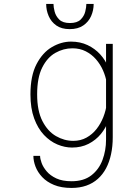

<svg xmlns="http://www.w3.org/2000/svg" viewBox="-20 -716 690 946"><path d="M332.5 210Q282 210 246.2 195.2Q210.5 180.5 188 156.5Q165.5 132.5 155 105Q144.5 77.5 144.5 52H177.5Q177.5 66 185 86.8Q192.5 107.5 210 128.2Q227.5 149 257.5 163Q287.5 177 332.5 177Q392.5 177 430 148Q467.5 119 485 72.2Q502.5 25.5 502.5 -28V-388V-500H535.5V-40Q535.5 5 527.2 43.5Q519 82 502.8 112.8Q486.5 143.5 462.2 165.2Q438 187 405.5 198.5Q373 210 332.5 210ZM335 11Q299 11 262.8 -4.2Q226.5 -19.5 196.5 -51.2Q166.5 -83 148.2 -132.8Q130 -182.5 130 -251Q130 -342.5 160 -400Q190 -457.5 236 -484.2Q282 -511 330 -511Q375 -511 411.5 -493.8Q448 -476.5 474 -447.8Q500 -419 514 -383.8Q528 -348.5 528 -312L506 -307Q501 -338 487.8 -368.5Q474.5 -399 453 -423.8Q431.5 -448.5 402.5 -463.2Q373.5 -478 337 -478Q292.5 -478 252.8 -455.5Q213 -433 188 -383.2Q163 -333.5 163 -251Q163 -170 189 -119.5Q215 -69 255.8 -45.5Q296.5 -22 341 -22Q377.5 -22 406.2 -38Q435 -54 455.8 -80.5Q476.5 -107 489.2 -139.5Q502 -172 506 -205L528 -199Q528 -161 515 -123.5Q502 -86 477 -55.8Q452 -25.5 416.2 -7.2Q380.5 11 335 11ZM323.5 -572.5Q283 -572.5 257.5 -590.5Q232 -608.5 219.8 -637Q207.5 -665.5 207.5 -696.5H243.5Q243.5 -681 249.2 -658.8Q255 -636.5 272.2 -619.5Q289.5 -602.5 324.5 -602.5Q360 -602.5 377.2 -619.5Q394.5 -636.5 400 -658.8Q405.5 -681 405.5 -696.5H441.5Q441.5 -665.5 429 -637Q416.5 -608.5 390.2 -590.5Q364 -572.5 323.5 -572.5Z"/></svg>

Font: Trispace Thin Thin
Style: Regular
Weight: 250
Version: Version 1.210